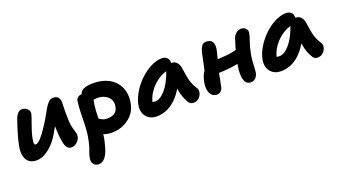

<svg xmlns="http://www.w3.org/2000/svg" viewBox="-61 -1094 3424 1921"><g transform="rotate(-20 1651.0 -133.0)"><path d="M169 12Q127 12 100 -4.5Q73 -21 60 -49.5Q47 -78 45 -113.5Q43 -149 51 -187Q57 -218 67 -255.5Q77 -293 88 -330Q99 -367 110 -399Q121 -431 128 -450Q141 -485 160.5 -502.5Q180 -520 200 -520Q224 -520 242.5 -509.5Q261 -499 270.5 -482Q280 -465 276 -444Q273 -429 263.5 -402.5Q254 -376 243 -344.5Q232 -313 221.5 -280.5Q211 -248 205 -218Q201 -200 199 -182.5Q197 -165 199.5 -153Q202 -141 213 -141Q237 -141 272 -180Q307 -219 345 -279Q376 -324 399.5 -367Q423 -410 443.5 -444.5Q464 -479 484.5 -500Q505 -521 532 -521Q573 -521 589.5 -498.5Q606 -476 604 -442Q603 -415 602.5 -376.5Q602 -338 602.5 -300.5Q603 -263 604 -242Q608 -196 616.5 -167Q625 -138 631.5 -116Q638 -94 634 -71Q630 -50 616 -32Q602 -14 582.5 -2.5Q563 9 541 9Q498 9 481.5 -36Q465 -81 460 -160Q457 -197 456.5 -235Q456 -273 457 -310Q458 -347 460 -379L514 -352Q502 -328 479 -285.5Q456 -243 412 -170Q383 -120 342.5 -78.5Q302 -37 257.5 -12.5Q213 12 169 12Z M972 9Q913 9 871 -12Q829 -33 809 -67.5Q789 -102 797 -142Q800 -160 815.5 -174Q831 -188 848 -188Q864 -188 876 -180.5Q888 -173 901 -163.5Q914 -154 931.5 -147Q949 -140 977 -140Q1021 -140 1051.5 -158.5Q1082 -177 1091 -221Q1098 -254 1090 -281Q1082 -308 1061.5 -327.5Q1041 -347 1012.5 -357.5Q984 -368 951 -368Q935 -368 918.5 -365Q902 -362 877 -362Q856 -362 840 -372.5Q824 -383 815 -400.5Q806 -418 810 -439Q820 -486 857 -503.5Q894 -521 961 -521Q1035 -521 1094 -498Q1153 -475 1192 -432Q1231 -389 1245.5 -329Q1260 -269 1245 -197Q1236 -151 1212 -114Q1188 -77 1151 -49.5Q1114 -22 1068.5 -6.5Q1023 9 972 9ZM737 261Q717 261 701 250.5Q685 240 676.5 219Q668 198 675 166Q679 145 684.5 128.5Q690 112 696.5 95.5Q703 79 709.5 58.5Q716 38 722 8Q734 -48 738 -99.5Q742 -151 742.5 -201Q743 -251 745 -302Q747 -353 754 -406Q756 -422 764.5 -433Q773 -444 786 -450Q799 -456 814 -456Q842 -456 865.5 -443Q889 -430 901 -409.5Q913 -389 909 -363Q897 -306 894 -254Q891 -202 890.5 -153.5Q890 -105 887.5 -56Q885 -7 875 46Q866 86 855.5 124Q845 162 829 193Q813 224 790.5 242.5Q768 261 737 261Z M1451 10Q1400 10 1365.5 -13.5Q1331 -37 1317.5 -76.5Q1304 -116 1313 -163Q1323 -214 1350.5 -265.5Q1378 -317 1416.5 -362.5Q1455 -408 1501.5 -443.5Q1548 -479 1596.5 -499.5Q1645 -520 1692 -520Q1729 -520 1750 -496Q1771 -472 1762 -428Q1759 -412 1748 -403Q1737 -394 1723 -391Q1657 -380 1600.5 -341Q1544 -302 1505 -247.5Q1466 -193 1454 -134Q1451 -117 1450.5 -102.5Q1450 -88 1454 -66L1406 -168Q1427 -150 1444 -143.5Q1461 -137 1486 -137Q1537 -137 1594 -202.5Q1651 -268 1694 -393Q1703 -417 1724 -430.5Q1745 -444 1767 -444Q1803 -444 1824 -419Q1845 -394 1849 -363Q1857 -315 1863 -275Q1869 -235 1882 -197.5Q1895 -160 1921 -120Q1932 -105 1931.5 -84Q1931 -63 1920 -42Q1909 -21 1888.5 -7Q1868 7 1839 7Q1822 7 1809.5 -0.5Q1797 -8 1790 -20Q1775 -45 1764 -70Q1753 -95 1745.5 -123.5Q1738 -152 1733 -189Q1728 -226 1725 -274L1779 -278Q1734 -166 1678 -103.5Q1622 -41 1563.5 -15.5Q1505 10 1451 10Z M2090 11Q2057 11 2035.5 -10Q2014 -31 2007.5 -68.5Q2001 -106 2011 -157Q2024 -219 2050.5 -254.5Q2077 -290 2099 -304Q2111 -312 2127 -315.5Q2143 -319 2159 -319Q2232 -319 2309.5 -326Q2387 -333 2457 -358L2480 -238Q2426 -216 2365.5 -204.5Q2305 -193 2243.5 -189.5Q2182 -186 2124 -186L2042 -213Q2054 -272 2068 -332Q2082 -392 2092 -444Q2100 -476 2116.5 -500.5Q2133 -525 2163 -525Q2212 -525 2230 -495.5Q2248 -466 2238 -414Q2233 -390 2225.5 -360.5Q2218 -331 2209.5 -300Q2201 -269 2193.5 -241.5Q2186 -214 2182 -195Q2176 -160 2169 -125.5Q2162 -91 2153 -48Q2149 -23 2131 -6Q2113 11 2090 11ZM2448 11Q2411 11 2393.5 -19Q2376 -49 2374.5 -99Q2373 -149 2385 -210Q2404 -306 2421.5 -366Q2439 -426 2451 -460Q2462 -489 2486 -508Q2510 -527 2540 -527Q2568 -527 2587 -506.5Q2606 -486 2601 -459Q2594 -423 2577.5 -377.5Q2561 -332 2548 -268Q2538 -219 2535.5 -181Q2533 -143 2532 -113.5Q2531 -84 2526 -57Q2520 -30 2500.5 -9.5Q2481 11 2448 11Z M2773 10Q2722 10 2687.5 -13.5Q2653 -37 2639.5 -76.5Q2626 -116 2635 -163Q2645 -214 2672.5 -265.5Q2700 -317 2738.5 -362.5Q2777 -408 2823.5 -443.5Q2870 -479 2918.5 -499.5Q2967 -520 3014 -520Q3051 -520 3072 -496Q3093 -472 3084 -428Q3081 -412 3070 -403Q3059 -394 3045 -391Q2979 -380 2922.5 -341Q2866 -302 2827 -247.5Q2788 -193 2776 -134Q2773 -117 2772.5 -102.5Q2772 -88 2776 -66L2728 -168Q2749 -150 2766 -143.5Q2783 -137 2808 -137Q2859 -137 2916 -202.5Q2973 -268 3016 -393Q3025 -417 3046 -430.5Q3067 -444 3089 -444Q3125 -444 3146 -419Q3167 -394 3171 -363Q3179 -315 3185 -275Q3191 -235 3204 -197.5Q3217 -160 3243 -120Q3254 -105 3253.5 -84Q3253 -63 3242 -42Q3231 -21 3210.5 -7Q3190 7 3161 7Q3144 7 3131.5 -0.5Q3119 -8 3112 -20Q3097 -45 3086 -70Q3075 -95 3067.5 -123.5Q3060 -152 3055 -189Q3050 -226 3047 -274L3101 -278Q3068 -194 3027.5 -138.5Q2987 -83 2943.5 -50Q2900 -17 2857 -3.5Q2814 10 2773 10Z"/></g></svg>

Font: Shantell Sans Light
Style: Bold Italic
Weight: 700
Italic angle: -11°
Version: Version 1.011;[c5ecc13dd]